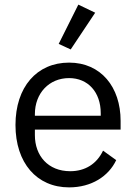

<svg xmlns="http://www.w3.org/2000/svg" viewBox="-20 -799 589 831"><path d="M286 -585 392 -744 319 -779 234 -609ZM279 12C376 12 450 -36 483 -106L426 -147C399 -90 349 -58 284 -58C188 -58 131 -125 131 -214V-238H502V-276C502 -422 417 -528 279 -528C139 -528 47 -422 47 -258C47 -94 139 12 279 12ZM279 -461C361 -461 416 -400 416 -309V-298H131V-305C131 -395 192 -461 279 -461Z"/></svg>

Font: Braiins Sans
Style: Regular
Weight: 400
Designer: Mike Abbink, Paul van der Laan, Pieter van Rosmalen, Jiri Chlebus, Lubos Buracinsky
Foundry: Bold Monday, Sudetype
Version: Version 1.000;hotconv 1.0.109;makeotfexe 2.5.65596